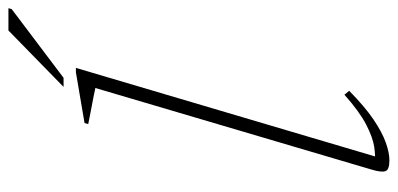

<svg xmlns="http://www.w3.org/2000/svg" viewBox="-258 -652 921 444"><g transform="rotate(-90 202.0 -430.5)"><path d="M220 -670Q211 -672 196.8 -674.8Q182.5 -677.5 166.8 -680.5Q151 -683.5 136.5 -686.5L139 -695L256.5 -715H266.5L58 -10.5L45.5 -23.5Q62.5 -22 84.2 -25.2Q106 -28.5 135.5 -43.8Q165 -59 204.5 -94L213.5 -83Q177.5 -47.5 147.8 -27.2Q118 -7 94.2 1.5Q70.5 10 53 10Q31 10 27.8 1Q24.5 -8 31 -30ZM222.5 -743.5 353 -871H404.5L402.5 -863.5L243.5 -743.5Z"/></g></svg>

Font: Newsreader 16pt 16pt ExtraLight
Style: Italic
Weight: 250
Italic angle: -17°
Version: Version 1.003